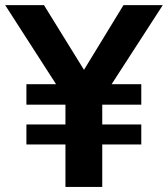

<svg xmlns="http://www.w3.org/2000/svg" viewBox="-39 -739 663 759"><path d="M219.7 0V-168H65.4V-247.1H219.7V-325.2H65.4V-406.2H182.6L-18.6 -718.8H134.8L293 -462.9L449.2 -718.8H604.5L402.3 -406.2H519.5V-325.2H365.2V-247.1H519.5V-168H365.2V0Z"/></svg>

Font: Min Sans Bold
Style: Regular
Weight: 700
Designer: Jinseong-Kim, NotoSansCJK, Nunito
Foundry: Jinseong-Kim
Version: Version 1.400;Glyphs 3.1.2 (3151)